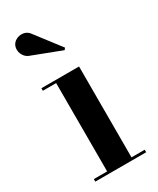

<svg xmlns="http://www.w3.org/2000/svg" viewBox="-182 -760 676 819"><g transform="rotate(-30 156.0 -351.0)"><path d="M218 -460V-12.5H283V0H32.5V-12.5H98V-447.5H32.5V-460ZM199.5 -551 62.5 -603.5Q45 -608.5 35 -621.8Q25 -635 23.8 -651.2Q22.5 -667.5 31 -680.5Q38.5 -692 53.8 -698Q69 -704 86.2 -700.2Q103.5 -696.5 116 -677.5L206.5 -559.5Z"/></g></svg>

Font: Bodoni Moda 18pt SemiBold
Style: Regular
Weight: 600
Designer: Owen Earl
Foundry: indestructible type
Version: Version 2.005